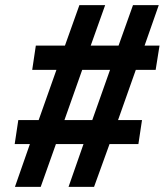

<svg xmlns="http://www.w3.org/2000/svg" viewBox="-20 -725 640 745"><path d="M38 0 96 -166H37L51 -259H130L199 -454H105L119 -548H232L288 -705H388L332 -548H440L496 -705H596L541 -548H599L584 -454H507L438 -259H531L517 -166H405L345 0H246L304 -166H197L138 0ZM230 -259H338L407 -454H299Z"/></svg>

Font: Nunito Sans 12pt ExtraBold
Style: Italic
Weight: 800
Italic angle: -9°
Designer: Vernon Adams
Foundry: Vernon Adams
Version: Version 3.101;gftools[0.9.27]